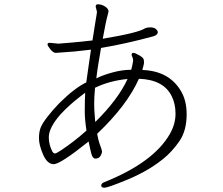

<svg xmlns="http://www.w3.org/2000/svg" viewBox="-20 -797 1040 897"><path d="M593 -471Q551 -471 505.5 -458.5Q460 -446 430 -431Q434 -466 440 -501.5Q446 -537 452 -573Q566 -592 695 -627Q717 -633 717 -647Q717 -652 714 -655Q704 -671 677 -669Q664 -668 658 -665Q628 -644 460 -616Q475 -700 485 -734Q487 -741 487 -744Q487 -756 471 -766.5Q455 -777 437 -777Q427 -777 427 -766L433 -742Q433 -737 432 -733Q431 -729 425.5 -693.5Q420 -658 412 -608Q313 -597 253 -593L213 -597Q202 -597 202 -590Q202 -583 215.5 -566.5Q229 -550 240 -550L255 -551Q327 -555 405 -565Q399 -526 393.5 -486Q388 -446 383 -412Q329 -386 258 -316Q227 -284 202.5 -252.5Q178 -221 170 -201Q162 -181 162 -151Q162 -121 180 -78Q200 -30 231 -30Q262 -30 394 -136Q401 -100 407 -78Q413 -56 426 -56Q443 -56 451 -71Q457 -82 456.5 -90Q456 -98 445 -126Q439 -143 434 -172Q574 -305 629 -429Q744 -425 782 -348Q800 -313 800 -265.5Q800 -218 774 -172Q698 -38 465 55Q453 60 453 70Q453 80 468 80Q483 80 566 46Q607 30 653 5Q699 -20 741 -53.5Q783 -87 817.5 -136.5Q852 -186 852 -263Q852 -329 824 -374Q768 -466 645 -470Q653 -498 653 -505Q653 -512 651 -520Q649 -530 620 -544Q610 -550 602.5 -550Q595 -550 595 -541Q595 -537 599 -529Q602 -523 602 -513Q597 -483 593 -471ZM576 -428Q531 -331 425 -227Q424 -244 422 -265Q420 -286 420 -314.5Q420 -343 424 -387Q492 -420 576 -428ZM384 -187Q327 -136 267 -96Q243 -80 236.5 -80Q230 -80 224 -90Q208 -122 208 -156Q208 -200 262 -262Q286 -288 310.5 -309.5Q335 -331 354 -345.5Q373 -360 378 -364Q376 -328 376 -276Q376 -239 384 -187Z"/></svg>

Font: LXGW WenKai TC Light
Style: Regular
Weight: 300
Designer: LXGW / Fontworks Inc.
Foundry: LXGW / Fontworks Inc.
Version: Version 1.330